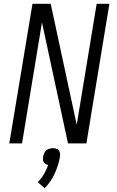

<svg xmlns="http://www.w3.org/2000/svg" viewBox="-20 -755 616 1011"><path d="M29 0H96L201 -637L338 0H435L556 -735H489L384 -98L247 -735H151ZM215 236Q249 201 268.5 158Q288 115 296 70Q298 58 294.5 46.5Q291 35 281 30Q271 25 259 25Q247 25 234.5 30Q222 35 215.5 46.5Q209 58 207 70Q205 80 207 90Q209 100 216.5 106Q224 112 234 114Q225 138 211.5 161.5Q198 185 179 204Z"/></svg>

Font: Iosevka Sparkle Light Oblique
Style: Regular
Weight: 300
Italic angle: -9°
Designer: Belleve Invis
Foundry: Belleve Invis
Version: Version 4.5.0; ttfautohint (v1.8.3)